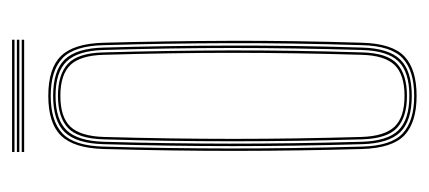

<svg xmlns="http://www.w3.org/2000/svg" viewBox="-216 -489 710 318"><g transform="rotate(-90 139.0 -330.0)"><path d="M139.2 5Q95.5 5 74.1 -15Q52.8 -35 51.2 -85Q48.2 -189.2 48.1 -293Q48 -396.8 51.2 -514Q52.8 -563 73.4 -584Q94 -605 139.2 -605Q184.8 -605 205.2 -584Q225.8 -563 227.2 -514Q230 -410.8 230.4 -305.2Q230.8 -199.8 227.2 -85Q225.8 -35 204.4 -15Q183 5 139.2 5ZM139.2 1Q180.8 1 201.4 -18Q222 -37 223.2 -85.2Q226.8 -202 226.5 -305.8Q226.2 -409.5 223.2 -513.8Q222 -562.2 201.5 -581.6Q181 -601 139.2 -601Q97.8 -601 77.1 -581.6Q56.5 -562.2 55.2 -513.8Q52.2 -409.5 52.1 -305.6Q52 -201.8 55.2 -85.2Q56.5 -37 77.1 -18Q97.8 1 139.2 1ZM139.2 -3Q97.8 -3 79.1 -22.1Q60.5 -41.2 59.2 -85.2Q56 -195.8 56 -299.6Q56 -403.5 59.2 -513.8Q60.5 -558.5 79.1 -577.8Q97.8 -597 139.2 -597Q180.8 -597 199.4 -577.8Q218 -558.5 219.2 -513.8Q222.2 -409.5 222.5 -305.5Q222.8 -201.5 219.2 -85.2Q218 -41.2 199.4 -22.1Q180.8 -3 139.2 -3ZM139.2 -7Q178.8 -7 196.4 -25.1Q214 -43.2 215.2 -85.5Q218.5 -196.2 218.5 -300Q218.5 -403.8 215.2 -513.5Q214 -556 196.4 -574.5Q178.8 -593 139.2 -593Q99.8 -593 82.1 -574.5Q64.5 -556 63.2 -513.5Q60.2 -409 60.1 -305.2Q60 -201.5 63.2 -85.5Q64.5 -43.2 82.2 -25.1Q100 -7 139.2 -7ZM139.2 -11Q104 -11 86.2 -27.4Q68.5 -43.8 67.2 -85.5Q64 -196.5 64 -299.9Q64 -403.2 67.2 -513.5Q68.5 -556 86.2 -572.5Q104 -589 139.2 -589Q174.5 -589 192.4 -572.5Q210.2 -556 211.2 -513.5Q214.2 -408.8 214.5 -305.5Q214.8 -202.2 211.2 -85.5Q210.2 -43.8 192.4 -27.4Q174.5 -11 139.2 -11ZM139.2 -15Q174.5 -15 190.4 -31.5Q206.2 -48 207.2 -85.8Q210.5 -197.2 210.5 -299.9Q210.5 -402.5 207.2 -513.5Q206.2 -551.8 190.4 -568.4Q174.5 -585 139.2 -585Q104 -585 88.2 -568.4Q72.5 -551.8 71.2 -513.5Q68 -401.8 68 -298.8Q68 -195.8 71.2 -85.8Q72.5 -48 88.2 -31.5Q104 -15 139.2 -15ZM232.2 -661H46.2V-665H232.2ZM232.2 -653H46.2V-657H232.2ZM232.2 -645H46.2V-649H232.2Z"/></g></svg>

Font: Big Shoulders Inline Display Thin
Style: Regular
Weight: 100
Designer: Patric King
Foundry: XO Type Co
Version: Version 1.000